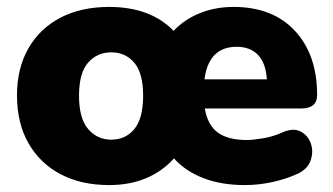

<svg xmlns="http://www.w3.org/2000/svg" viewBox="-20 -523 961 554"><path d="M301 -120Q342 -120 367.5 -150.5Q393 -181 393 -247Q393 -312 367.5 -342Q342 -372 301 -372Q260 -372 234 -342Q208 -312 208 -247Q208 -181 234.5 -150.5Q261 -120 301 -120ZM295 11Q214 11 154.5 -20.5Q95 -52 62 -110Q29 -168 29 -248Q29 -326 62 -383.5Q95 -441 154.5 -472Q214 -503 295 -503Q414 -503 481 -434Q512 -467 556.5 -485Q601 -503 654 -503Q767 -503 831 -434Q895 -365 895 -249Q895 -210 849 -210H571Q579 -162 608.5 -140.5Q638 -119 692 -119Q709 -119 739 -124Q769 -129 795 -141Q827 -155 848.5 -143Q870 -131 877.5 -107Q885 -83 875.5 -58Q866 -33 835 -20Q804 -6 765 2.5Q726 11 686 11Q619 11 567 -9Q515 -29 482 -66Q449 -29 402 -9Q355 11 295 11ZM570 -294H750Q747 -341 724.5 -364.5Q702 -388 663 -388Q582 -388 570 -294Z"/></svg>

Font: Chiron GoRound TC H
Style: Regular
Weight: 900
Designer: Ryoko NISHIZUKA 西塚涼子 (kana, bopomofo & ideographs); Paul D. Hunt (Latin, Greek & Cyrillic); Sandoll Communications 산돌커뮤니
Foundry: Adobe
Version: Version 1.000;hotconv 1.1.1;makeotfexe 2.6.0